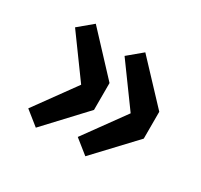

<svg xmlns="http://www.w3.org/2000/svg" viewBox="-102 -643 747 712"><g transform="rotate(30 271.5 -287.5)"><path d="M122 -65 62 -113 188 -287 62 -460 122 -510 276 -345V-230ZM334 -65 274 -113 400 -287 274 -460 334 -510 489 -345V-230Z"/></g></svg>

Font: Noto Sans JP Thin ExtraBold
Style: Regular
Weight: 800
Version: Version 2.004-H2;hotconv 1.0.118;makeotfexe 2.5.65603